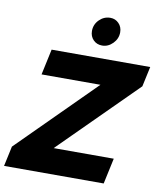

<svg xmlns="http://www.w3.org/2000/svg" viewBox="-135 -1016 921 1095"><g transform="rotate(10 325.5 -468.5)"><path d="M-36 0 -11 -116 425 -551H84L116 -700H687L662 -584L225 -149H573L541 0ZM395 -773Q364 -773 344 -793.5Q324 -814 324 -845Q324 -883 351 -910Q378 -937 415 -937Q444 -937 464 -916.5Q484 -896 484 -865Q484 -828 457 -800.5Q430 -773 395 -773Z"/></g></svg>

Font: Red Hat Display Black
Style: Italic
Weight: 900
Italic angle: -12°
Designer: Pentagram, MCKL
Foundry: Pentagram, MCKL
Version: Version 1.023; ttfautohint (v1.8.3)